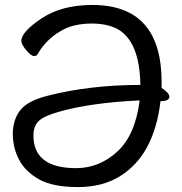

<svg xmlns="http://www.w3.org/2000/svg" viewBox="-20 -738 743 782"><path d="M290 -53.2Q383.8 -53.2 457.3 -120.1Q530.8 -187 548.8 -329.1Q349.1 -319.8 217.8 -282.2Q158.2 -265.1 137.2 -244.6Q116.2 -224.1 116.2 -186Q116.2 -53.2 290 -53.2ZM297.9 23.9Q194.8 23.9 138.9 -7.6Q83 -39.1 57.6 -87.6Q32.2 -136.2 32.2 -192.1Q32.2 -248 60.5 -286.6Q88.9 -325.2 167 -346.2Q341.8 -392.1 551.8 -392.1Q548.8 -571.8 456.1 -621.1Q414.1 -642.1 354 -642.1Q293.9 -642.1 249 -623Q173.8 -587.9 132.8 -517.1Q129.9 -509.8 118.2 -509.8Q106.9 -509.8 86.9 -533.4Q66.9 -557.1 66.9 -571.8Q66.9 -607.9 148.9 -662.8Q231 -717.8 356 -717.8Q638.2 -717.8 638.2 -403.8V-379.9Q669.9 -358.9 669.9 -344.2Q669.9 -326.2 633.8 -326.2Q607.9 -107.9 471.2 -22Q399.9 23.9 297.9 23.9Z"/></svg>

Font: LXGW WenKai Screen
Style: Regular
Weight: 400
Designer: LXGW / Fontworks Inc.
Foundry: LXGW / Fontworks Inc.
Version: Version 1.510;January 18,2025